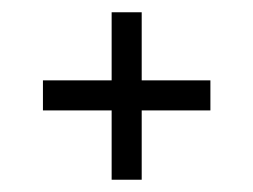

<svg xmlns="http://www.w3.org/2000/svg" viewBox="-20 -379 413 313"><path d="M162 -86V-359H211V-86ZM50 -199V-248H323V-199Z"/></svg>

Font: Darker Grotesque Medium
Style: Regular
Weight: 500
Designer: Gabriel Lam
Foundry: TypeRant
Version: Version 1.000;gftools[0.9.28]